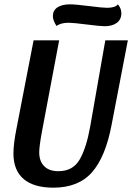

<svg xmlns="http://www.w3.org/2000/svg" viewBox="-20 -846 610 886"><path d="M226 20Q136 20 89 -20Q42 -60 42 -138Q42 -182 56 -252L135 -660H253L174 -241Q161 -171 161 -143Q161 -102 184 -79Q207 -56 249 -56Q317 -56 348 -110.5Q379 -165 396 -261L466 -660H570L495 -270Q467 -122 404.5 -51Q342 20 226 20ZM540 -785Q540 -756 519 -740.5Q498 -725 463 -725Q444 -725 380 -733Q318 -741 297 -741Q260 -741 241 -726Q224 -751 224 -772Q224 -798 245 -812Q266 -826 304 -826Q327 -826 391 -818Q453 -810 474 -810Q512 -810 524 -826Q540 -807 540 -785Z"/></svg>

Font: Sansita
Style: Italic
Weight: 400
Italic angle: -11°
Designer: Pablo Cosgaya
Foundry: Omnibus-Type
Version: Version 1.006